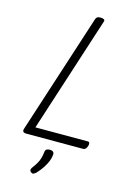

<svg xmlns="http://www.w3.org/2000/svg" viewBox="-181 -1107 1056 1484"><g transform="rotate(15 347.0 -365.0)"><path d="M108 0Q72 0 82 -32L393 -992Q397 -1004 405 -1009.5Q413 -1015 432 -1015Q450 -1015 459 -1009Q468 -1003 463 -990L164 -65H583Q594 -65 597 -57Q600 -49 596 -33Q591 -17 583 -8.5Q575 0 565 0ZM223 280Q213 273 212 264.5Q211 256 218 245Q237 220 250 198Q263 176 270 153Q277 130 280 100Q282 85 291.5 79Q301 73 316 73Q335 73 344 81.5Q353 90 351 105Q350 127 339 155Q328 183 309 212Q290 241 264 269Q254 279 243.5 283.5Q233 288 223 280Z"/></g></svg>

Font: Playwrite US Trad Light
Style: Regular
Weight: 300
Designer: Veronika Burian, José Scaglione
Foundry: TypeTogether
Version: Version 1.003